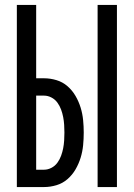

<svg xmlns="http://www.w3.org/2000/svg" viewBox="-20 -755 540 775"><path d="M374 0V-735H452V0ZM48 0V-735H126V-439H158Q183 -439 208 -431.5Q233 -424 252.5 -407Q272 -390 285 -367.5Q298 -345 305.5 -320.5Q313 -296 315.5 -270.5Q318 -245 318 -220Q318 -194 315.5 -168.5Q313 -143 305.5 -118.5Q298 -94 285 -71.5Q272 -49 252.5 -32Q233 -15 208 -7.5Q183 0 158 0ZM126 -70H158Q173 -70 187.5 -77.5Q202 -85 211.5 -98Q221 -111 226.5 -126Q232 -141 235 -156.5Q238 -172 239 -188Q240 -204 240 -220Q240 -235 239 -251Q238 -267 235 -282.5Q232 -298 226.5 -313Q221 -328 211.5 -341Q202 -354 187.5 -361.5Q173 -369 158 -369H126Z"/></svg>

Font: Iosevka Algr
Style: Regular
Weight: 400
Monospace: yes
Designer: Belleve Invis
Foundry: Belleve Invis
Version: Version 26.0.2; ttfautohint (v1.8.3)